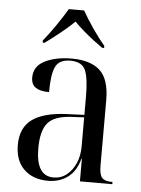

<svg xmlns="http://www.w3.org/2000/svg" viewBox="-54 -809 632 862"><g transform="rotate(5 261.5 -378.0)"><path d="M195 10Q127 10 86.5 -29Q46 -68 46 -139Q46 -217 98 -254.5Q150 -292 256 -296L332 -299V-381Q332 -464 316.5 -500Q301 -536 248 -536Q198 -536 181.5 -501.5Q165 -467 165 -387Q125 -387 104.5 -401Q84 -415 84 -446Q84 -497 133 -521.5Q182 -546 254 -546Q338 -546 381 -507Q424 -468 424 -373V-79Q424 -38 436.5 -24Q449 -10 481 -10H484V0H338V-102H336Q321 -45 283.5 -17.5Q246 10 195 10ZM218 -7Q252 -7 277.5 -27.5Q303 -48 317.5 -81.5Q332 -115 332 -156V-288L275 -285Q198 -281 168.5 -246Q139 -211 139 -132Q139 -7 218 -7ZM117 -616Q143 -647 172 -689.5Q201 -732 221 -766H290Q309 -732 338 -689.5Q367 -647 394 -616V-606H385Q369 -617 343.5 -636.5Q318 -656 294 -677Q270 -698 256 -713Q239 -696 216 -676.5Q193 -657 169 -638.5Q145 -620 126 -606H117Z"/></g></svg>

Font: Noto Serif Display SemiCondensed
Style: Regular
Weight: 400
Width: 4
Designer: Monotype Design Team
Foundry: Monotype Imaging Inc.
Version: Version 2.009